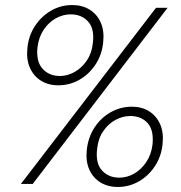

<svg xmlns="http://www.w3.org/2000/svg" viewBox="-20 -731 719 763"><path d="M63 0 600 -700H646L110 0ZM448 12Q408 12 378.5 -6.5Q349 -25 334.5 -58Q320 -91 325 -137Q331 -187 356 -225Q381 -263 420 -285Q459 -307 504 -307Q544 -307 573 -288.5Q602 -270 616.5 -237Q631 -204 626 -158Q621 -109 595.5 -70.5Q570 -32 531.5 -10Q493 12 448 12ZM212 -392Q172 -392 142.5 -410.5Q113 -429 98.5 -462.5Q84 -496 89 -541Q94 -590 119.5 -628.5Q145 -667 183.5 -689Q222 -711 267 -711Q307 -711 336.5 -692.5Q366 -674 380.5 -641Q395 -608 390 -562Q385 -513 359.5 -474.5Q334 -436 295.5 -414Q257 -392 212 -392ZM454 -25Q485 -25 513 -41Q541 -57 561 -86.5Q581 -116 586 -156Q592 -214 566.5 -242Q541 -270 498 -270Q468 -270 439 -254.5Q410 -239 390 -209.5Q370 -180 366 -139Q359 -83 385 -54Q411 -25 454 -25ZM218 -429Q248 -429 276.5 -445Q305 -461 325 -490.5Q345 -520 349 -560Q356 -617 330 -645.5Q304 -674 261 -674Q231 -674 202.5 -658.5Q174 -643 154 -613.5Q134 -584 129 -543Q123 -487 149 -458Q175 -429 218 -429Z"/></svg>

Font: DM Sans 28pt ExtraLight
Style: Italic
Weight: 250
Italic angle: -10°
Version: Version 4.004;gftools[0.9.30]